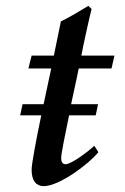

<svg xmlns="http://www.w3.org/2000/svg" viewBox="-20 -624 427 656"><path d="M49 -230H121C104 -149 88 -64 88 -44C88 -5 105 12 129 12C184 12 286 -66 316 -104C316 -104 304 -124 302 -126C286 -110 225 -63 204 -63C194 -63 189 -70 189 -85C189 -97 202 -163 216 -230H307L315 -268H223C236 -329 248 -383 249 -390H361L371 -434H258C261 -454 289 -581 293 -593L282 -604C256 -588 205 -558 188 -551L164 -434H88L77 -390H155C155 -390 143 -335 129 -268H57Z"/></svg>

Font: KpRoman
Style: SemiboldItalic
Weight: 600
Italic angle: -11°
Version: Version 0.66